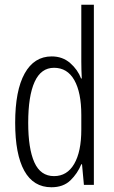

<svg xmlns="http://www.w3.org/2000/svg" viewBox="-20 -780 483 810"><path d="M197 10Q121 10 82.5 -59.5Q44 -129 44 -262Q44 -398 84 -470Q124 -542 198 -542Q244 -542 276 -514Q308 -486 322 -449H325Q324 -469 323.5 -486Q323 -503 323 -520V-760H376V0H334L326 -87H323Q307 -48 277 -19Q247 10 197 10ZM208 -37Q263 -37 293 -88.5Q323 -140 323 -233V-295Q323 -390 293.5 -442Q264 -494 208 -494Q153 -494 126 -434.5Q99 -375 99 -262Q99 -153 125 -95Q151 -37 208 -37Z"/></svg>

Font: Noto Sans Hebrew ExtraCondensed Light
Style: Regular
Weight: 300
Width: 2
Designer: Monotype Design Team
Foundry: Monotype Imaging Inc.
Version: Version 2.004; ttfautohint (v1.8.4.7-5d5b)